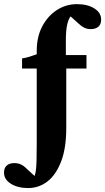

<svg xmlns="http://www.w3.org/2000/svg" viewBox="-54 -702 519 946"><path d="M85 224.6Q34.2 224.6 0 203.6Q-34.2 182.6 -34.2 148.4Q-34.2 125 -20.5 113.3Q-6.8 101.6 15.6 101.6Q34.2 101.6 48.3 107.9Q62.5 114.3 77.1 128.9L116.2 165Q120.1 156.2 122.6 139.2Q125 122.1 126 90.3Q127 58.6 127 6.8V-452.1Q127 -520.5 154.3 -572.3Q181.6 -624 226.6 -652.8Q271.5 -681.6 325.2 -681.6Q377 -681.6 410.6 -660.6Q444.3 -639.6 444.3 -605.5Q444.3 -582 430.7 -570.3Q417 -558.6 393.6 -558.6Q376 -558.6 362.3 -564.9Q348.6 -571.3 334 -585L293.9 -621.1Q283.2 -608.4 276.9 -580.1Q270.5 -551.8 270.5 -501V-430.7L272.5 -364.3V-72.3Q272.5 29.3 246.6 95.2Q220.7 161.1 178.7 192.9Q136.7 224.6 85 224.6ZM54.7 -364.3V-414.1Q73.2 -417 90.8 -422.4Q108.4 -427.7 127 -434.6L180.7 -430.7H372.1V-364.3Z"/></svg>

Font: Crimson Pro ExtraBold
Style: Regular
Weight: 800
Designer: Jacques Le Bailly
Foundry: Baron von Fonthausen
Version: Version 1.003